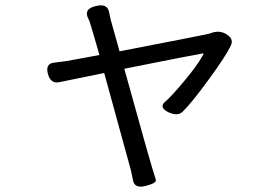

<svg xmlns="http://www.w3.org/2000/svg" viewBox="-20 -624 1040 726"><path d="M342 -601Q385 -612 392 -580L399 -548Q410 -509 432 -430Q733 -488 769 -496L784 -501Q815 -510 840 -492Q865 -475 852 -450Q834 -412 769 -323Q704 -234 671 -202Q652 -183 616 -200Q581 -218 603 -238Q627 -258 677 -318Q727 -378 744 -410Q753 -424 747 -422Q715 -417 450 -364Q548 -9 569 55Q574 68 531 79Q489 90 483 58L475 20Q466 -11 374 -348L203 -313Q171 -307 161 -345Q151 -383 184 -387L231 -393Q301 -406 356 -416Q327 -517 319 -542L311 -560Q299 -591 342 -601Z"/></svg>

Font: Swei Gothic CJK TC Regular
Style: Regular
Weight: 400
Version: Version 2.129